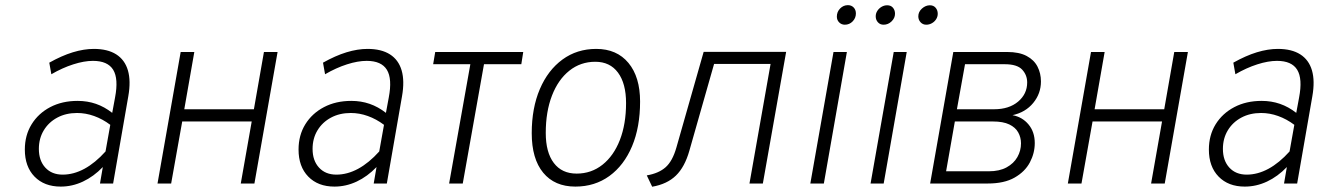

<svg xmlns="http://www.w3.org/2000/svg" viewBox="-20 -713 5144 746"><path d="M216 12Q152 12 114.2 -26.8Q76.5 -65.5 76.5 -132Q76.5 -187.5 102.8 -230Q129 -272.5 175.2 -296.8Q221.5 -321 281.5 -321Q319.5 -321 352.8 -309.5Q386 -298 416 -274.5L427 -334Q441 -407 419.8 -441.8Q398.5 -476.5 341 -476.5Q307 -476.5 264.8 -463Q222.5 -449.5 179.5 -424.5L171.5 -469.5Q219.5 -496.5 262.8 -509.8Q306 -523 344.5 -523Q398 -523 431.5 -501.8Q465 -480.5 477 -439.5Q489 -398.5 478.5 -339L419.5 0H368.5L379.5 -64Q344 -27 302.2 -7.5Q260.5 12 216 12ZM223.5 -34.5Q266 -34.5 308 -57.2Q350 -80 390 -124.5L408.5 -228Q378.5 -250.5 345.8 -262.2Q313 -274 279.5 -274Q236 -274 202.5 -256Q169 -238 150 -206.5Q131 -175 131 -134.5Q131 -89 156 -61.8Q181 -34.5 223.5 -34.5Z M592 0 682 -511H735L696 -288.5H966.5L1005.5 -511H1058.5L968.5 0H915.5L958 -241H688L645 0Z M1279.5 12Q1215.5 12 1177.8 -26.8Q1140 -65.5 1140 -132Q1140 -187.5 1166.2 -230Q1192.5 -272.5 1238.8 -296.8Q1285 -321 1345 -321Q1383 -321 1416.2 -309.5Q1449.5 -298 1479.5 -274.5L1490.5 -334Q1504.5 -407 1483.2 -441.8Q1462 -476.5 1404.5 -476.5Q1370.5 -476.5 1328.2 -463Q1286 -449.5 1243 -424.5L1235 -469.5Q1283 -496.5 1326.2 -509.8Q1369.5 -523 1408 -523Q1461.5 -523 1495 -501.8Q1528.5 -480.5 1540.5 -439.5Q1552.5 -398.5 1542 -339L1483 0H1432L1443 -64Q1407.5 -27 1365.8 -7.5Q1324 12 1279.5 12ZM1287 -34.5Q1329.5 -34.5 1371.5 -57.2Q1413.5 -80 1453.5 -124.5L1472 -228Q1442 -250.5 1409.2 -262.2Q1376.5 -274 1343 -274Q1299.5 -274 1266 -256Q1232.5 -238 1213.5 -206.5Q1194.5 -175 1194.5 -134.5Q1194.5 -89 1219.5 -61.8Q1244.5 -34.5 1287 -34.5Z M1725 0 1807.5 -463.5H1663L1671 -511H2013L2005.5 -463.5H1860.5L1778 0Z M2215.5 12Q2135 12 2090.5 -42Q2046 -96 2046 -195.5Q2046 -293 2077.5 -366.8Q2109 -440.5 2165.5 -481.8Q2222 -523 2296.5 -523Q2376.5 -523 2421.8 -468.5Q2467 -414 2467 -318.5Q2467 -219 2435.8 -144.8Q2404.5 -70.5 2347.8 -29.2Q2291 12 2215.5 12ZM2220.5 -38.5Q2277.5 -38.5 2321 -73Q2364.5 -107.5 2388.5 -169.2Q2412.5 -231 2412.5 -312.5Q2412.5 -388.5 2381.2 -430.8Q2350 -473 2293 -473Q2235.5 -473 2192 -438.2Q2148.5 -403.5 2124.5 -341.2Q2100.5 -279 2100.5 -196.5Q2100.5 -121 2131.8 -79.8Q2163 -38.5 2220.5 -38.5Z M2514 12.5 2493 -31.5Q2539.5 -39.5 2566.2 -63.2Q2593 -87 2608 -139.5L2714 -511.5H3034.5L2944 0H2892L2974 -464.5H2754.5L2658.5 -127.5Q2640.5 -64 2606.2 -30.8Q2572 2.5 2514 12.5Z M3128.5 0 3218.5 -511H3270.5L3181 0ZM3262.5 -617Q3249.5 -617 3240.5 -626Q3231.5 -635 3231.5 -648.5Q3231.5 -667 3244.2 -680Q3257 -693 3274.5 -693Q3288 -693 3296.8 -684Q3305.5 -675 3305.5 -660.5Q3305.5 -643 3293 -630Q3280.5 -617 3262.5 -617Z M3362.5 0 3452.5 -511H3503L3413.5 0ZM3579 -617Q3565.5 -617 3556.8 -626.5Q3548 -636 3548 -649.5Q3548 -667 3562.2 -679.8Q3576.5 -692.5 3593 -692.5Q3607 -692.5 3615.2 -683Q3623.5 -673.5 3623.5 -659.5Q3623.5 -648 3617.2 -638.2Q3611 -628.5 3600.8 -622.8Q3590.5 -617 3579 -617ZM3413 -617Q3399.5 -617 3391 -626.5Q3382.5 -636 3382.5 -649.5Q3382.5 -661 3388.8 -670.8Q3395 -680.5 3405.2 -686.5Q3415.5 -692.5 3427 -692.5Q3441.5 -692.5 3449.5 -683Q3457.5 -673.5 3457.5 -659.5Q3457.5 -643 3444.2 -630Q3431 -617 3413 -617Z M3594 0 3684 -511H3893.5Q3940 -511 3969 -495.5Q3998 -480 4011.2 -454Q4024.5 -428 4024.5 -396.5Q4024.5 -349.5 3994.5 -313Q3964.5 -276.5 3914 -265.5Q3952 -258.5 3976.2 -229.5Q4000.5 -200.5 4000.5 -157Q4000.5 -118 3981.5 -82Q3962.5 -46 3922.2 -23Q3882 0 3818 0ZM3656 -47.5H3822Q3863.5 -47.5 3891.2 -62.8Q3919 -78 3933 -102.8Q3947 -127.5 3947 -156Q3947 -179 3936.2 -198.5Q3925.5 -218 3901.5 -229.5Q3877.5 -241 3838 -241H3690ZM3698 -288.5H3842.5Q3900.5 -288.5 3935.8 -318.2Q3971 -348 3971 -392.5Q3971 -421.5 3951.5 -442.5Q3932 -463.5 3883.5 -463.5H3729.5Z M4129 0 4219 -511H4272L4233 -288.5H4503.5L4542.5 -511H4595.5L4505.5 0H4452.5L4495 -241H4225L4182 0Z M4816.5 12Q4752.5 12 4714.8 -26.8Q4677 -65.5 4677 -132Q4677 -187.5 4703.2 -230Q4729.5 -272.5 4775.8 -296.8Q4822 -321 4882 -321Q4920 -321 4953.2 -309.5Q4986.5 -298 5016.5 -274.5L5027.5 -334Q5041.5 -407 5020.2 -441.8Q4999 -476.5 4941.5 -476.5Q4907.5 -476.5 4865.2 -463Q4823 -449.5 4780 -424.5L4772 -469.5Q4820 -496.5 4863.2 -509.8Q4906.5 -523 4945 -523Q4998.5 -523 5032 -501.8Q5065.5 -480.5 5077.5 -439.5Q5089.5 -398.5 5079 -339L5020 0H4969L4980 -64Q4944.5 -27 4902.8 -7.5Q4861 12 4816.5 12ZM4824 -34.5Q4866.5 -34.5 4908.5 -57.2Q4950.5 -80 4990.5 -124.5L5009 -228Q4979 -250.5 4946.2 -262.2Q4913.5 -274 4880 -274Q4836.5 -274 4803 -256Q4769.5 -238 4750.5 -206.5Q4731.5 -175 4731.5 -134.5Q4731.5 -89 4756.5 -61.8Q4781.5 -34.5 4824 -34.5Z"/></svg>

Font: Overpass ExtraLight
Style: Italic
Weight: 250
Italic angle: -10°
Designer: Delve Withrington, Dave Bailey, Thomas Jockin
Foundry: Delve Fonts LLC
Version: Version 4.000